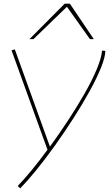

<svg xmlns="http://www.w3.org/2000/svg" viewBox="-20 -810 596 1050"><path d="M538 -533 556 -532Q556 -499 533 -441.5Q510 -384 471 -313Q432 -242 383 -165.5Q334 -89 281.5 -15.5Q229 58 179.5 119Q130 180 90 220L77 207Q110 173 153 121Q196 69 241 7H239L43 -535L61 -540L253 -8Q304 -78 353.5 -153.5Q403 -229 444 -301Q485 -373 510 -433.5Q535 -494 538 -533ZM141 -596 334 -790H362L493 -596H472L346 -773L163 -596Z"/></svg>

Font: Georama Extended Thin
Style: Italic
Weight: 100
Width: 7
Italic angle: -9°
Designer: Jean-Baptiste Levee
Foundry: Production Type
Version: Version 1.000